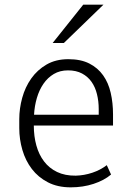

<svg xmlns="http://www.w3.org/2000/svg" viewBox="-20 -782 556 812"><path d="M267.6 -484.4Q233.4 -484.4 207.5 -469Q181.6 -453.6 163.8 -427.7Q146 -401.9 136 -367.9Q126 -334 124 -296.9H397.5V-320.8Q397.5 -354 390.1 -383.8Q382.8 -413.6 367.2 -435.8Q351.6 -458 326.9 -471.2Q302.2 -484.4 267.6 -484.4ZM279.3 10.3Q223.6 10.3 182.6 -11Q141.6 -32.2 114.7 -67.4Q87.9 -102.5 74.7 -147.7Q61.5 -192.9 61.5 -240.2V-277.8Q61.5 -323.2 74 -368.4Q86.4 -413.6 112.1 -450Q137.7 -486.3 176.8 -509Q215.8 -531.7 269 -531.7Q321.8 -531.7 357.7 -513.4Q393.6 -495.1 416 -463.6Q438.5 -432.1 448.2 -389.4Q458 -346.7 458 -298.3V-251H123Q123 -205.6 133.8 -166.7Q144.5 -127.9 166.3 -99.4Q188 -70.8 221.4 -54.7Q254.9 -38.6 300.3 -39.1Q335.9 -40 370.4 -51.5Q404.8 -63 431.6 -83.5L449.7 -43.9Q420.4 -19 375.7 -4.4Q331.1 10.3 279.3 10.3ZM332 -762.2H417.5L250 -600.1H202.6Z"/></svg>

Font: Ufes Sans Light
Style: Regular
Weight: 200
Designer: Ricardo Esteves & Thais Bronze
Foundry: ProDesignUfes - Ricardo Esteves, Thais Bronze (This is a derivative work, based on Roboto family, by Christian Robertson
Version: Version 2.0